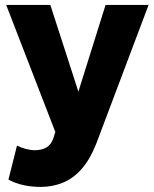

<svg xmlns="http://www.w3.org/2000/svg" viewBox="-20 -530 622 774"><path d="M144 223.5Q109 223.5 75.5 216.5Q42 209.5 14 194L48.5 57Q65 65.5 84.5 70.5Q104 75.5 121 75.5Q148.5 75.5 167.8 64Q187 52.5 195.5 26L203 2L5 -510H183L296 -160.5L405.5 -510H579L367.5 50.5Q341.5 115.5 307.2 153.2Q273 191 231.5 207.2Q190 223.5 144 223.5Z"/></svg>

Font: Geologica Roman
Style: Bold
Weight: 700
Designer: Sindre Bremnes, Frode Helland
Foundry: Monokrom Skriftforlag AS
Version: Version 1.010;gftools[0.9.28]